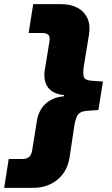

<svg xmlns="http://www.w3.org/2000/svg" viewBox="-66 -725 539 925"><path d="M-46 180 -24 41H41Q63 41 74 31.5Q85 22 89 -1L112 -144Q117 -176 133.5 -201.5Q150 -227 177.5 -242.5Q205 -258 241 -261L243 -267Q207 -270 184.5 -285.5Q162 -301 153.5 -326Q145 -351 149 -383L172 -524Q176 -547 167.5 -556.5Q159 -566 138 -566H72L94 -705H228Q275 -705 307.5 -687.5Q340 -670 355 -637.5Q370 -605 363 -560L338 -407Q332 -368 338.5 -353Q345 -338 376 -336L430 -332L408 -195L353 -191Q322 -189 310.5 -174Q299 -159 292 -119L269 35Q257 104 209 142Q161 180 94 180Z"/></svg>

Font: Nunito Sans 7pt Black
Style: Italic
Weight: 900
Italic angle: -9°
Version: Version 3.101;gftools[0.9.27]